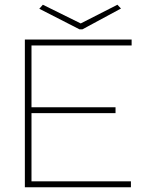

<svg xmlns="http://www.w3.org/2000/svg" viewBox="-20 -791 665 811"><path d="M476 -771 321 -692 161 -771 146 -754 316 -667H328L491 -755ZM85 0H533V-25H113V-313H468V-338H113V-599H536V-624H85Z"/></svg>

Font: Inconsolata Expanded ExtraLight
Style: Regular
Weight: 200
Width: 7
Monospace: yes
Designer: Raph Levien, Cyreal, Brenton Simpson
Foundry: Raph Levien, Cyreal, Google
Version: Version 3.100